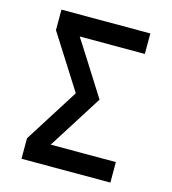

<svg xmlns="http://www.w3.org/2000/svg" viewBox="-109 -825 819 914"><g transform="rotate(15 300.0 -367.5)"><path d="M81 0V-101L250 -368L81 -634V-735H519V-634H198L241 -567L367 -368L198 -101H519V0Z"/></g></svg>

Font: Iosevka SS04 Extended
Style: Bold
Weight: 700
Width: 7
Monospace: yes
Designer: Belleve Invis
Foundry: Belleve Invis
Version: Version 19.0.0; ttfautohint (v1.8.4)